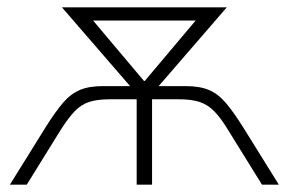

<svg xmlns="http://www.w3.org/2000/svg" viewBox="-20 -504 788 524"><path d="M7 0 104 -156Q131 -199 152 -223.5Q173 -248 198 -258.5Q223 -269 261 -269H335L149 -484H599L413 -269H487Q525 -269 550 -258.5Q575 -248 596 -223.5Q617 -199 644 -156L741 0H695L602 -150Q582 -183 564 -201Q546 -219 524 -226Q502 -233 469 -233H395V0H353V-233H279Q246 -233 224 -226Q202 -219 184.5 -201Q167 -183 146 -150L53 0ZM373 -283H375L514 -448H234Z"/></svg>

Font: Nunito Sans ExtraLight
Style: Regular
Weight: 200
Designer: Vernon Adams
Foundry: Vernon Adams
Version: Version 3.006; ttfautohint (v1.8.3)